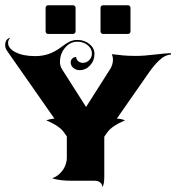

<svg xmlns="http://www.w3.org/2000/svg" viewBox="-27 -707 688 751"><path d="M151.4 -584V-676.8Q151.4 -680.7 154.3 -683.6Q157.2 -686.5 161.1 -686.5H258.8Q262.7 -686.5 265.6 -683.6Q268.6 -680.7 268.6 -676.8V-584Q268.6 -580.1 265.6 -577.1Q262.7 -574.2 258.8 -574.2H161.1Q157.2 -574.2 154.3 -577.1Q151.4 -580.1 151.4 -584ZM366.2 -584V-676.8Q366.2 -680.7 369.1 -683.6Q372.1 -686.5 376 -686.5H473.6Q477.5 -686.5 480.5 -683.6Q483.4 -680.7 483.4 -676.8V-584Q483.4 -580.1 480.5 -577.1Q477.5 -574.2 473.6 -574.2H376Q372.1 -574.2 369.1 -577.1Q366.2 -580.1 366.2 -584ZM-6.8 -531.2Q-6.8 -542.5 -1.1 -550.4Q4.6 -558.3 13.2 -558.3Q4.6 -550.8 4.6 -539.6Q4.6 -517.3 34.3 -502.4Q64 -487.5 110.8 -487.5Q138.7 -487.5 163 -495.7Q187.3 -503.9 212.6 -522.9Q230.7 -536.9 244.8 -543.8Q258.8 -550.8 275.4 -550.8Q303.2 -550.8 322.9 -534.8Q342.5 -518.8 342.5 -496.1Q342.5 -470 325.4 -451.3Q308.3 -432.6 284.4 -432.6Q270 -432.6 259.8 -441.5Q249.5 -450.4 249.5 -463.1Q249.5 -471.7 255.7 -477.9Q262 -484.1 271 -484.1Q271 -474.6 278.7 -467.9Q286.4 -461.2 297.4 -461.2Q311.8 -461.2 322.1 -471.9Q332.5 -482.7 332.5 -497.8Q332.5 -516.8 315.8 -530.4Q299.1 -543.9 275.4 -543.9Q247.6 -543.9 227.5 -520.3Q207.5 -496.6 207.5 -464.1Q207.5 -449 215.6 -436.3L309.6 -288.6L403.6 -436.3Q414.8 -454.1 414.8 -473.4Q414.8 -484.9 410.2 -495.1Q419.7 -494.1 433.8 -492.6Q448 -491 455.3 -490.2Q462.6 -489.5 475.8 -488.9Q489 -488.3 504.9 -488.3Q535.2 -488.3 579.3 -493.7Q623.5 -499 641.6 -499V-493.2Q630.1 -493.2 618 -487.1Q606 -481 594.4 -469.7Q582.8 -458.5 573.4 -447Q564 -435.5 553.5 -420.4L429.9 -242.9Q444.1 -242.9 462.4 -236.6Q410.2 -214.1 393.1 -189.7L380.9 -172.4V-14.6Q380.9 16.1 373 24.4Q373 13.9 365.2 7Q357.4 0 343.3 0H253.9Q205.1 0 176.8 -9.8Q195.1 -15.6 208.6 -29.8Q222.2 -43.9 228.3 -59.6Q234.4 -75.2 234.4 -89.8V-173.3L222.9 -189.7Q205.8 -214.1 153.8 -236.6Q173.6 -242.9 186 -242.9L0.5 -508.3Q-6.8 -518.8 -6.8 -531.2Z"/></svg>

Font: Agreloy
Style: Medium
Weight: 400
Designer: gluk
Foundry: gluk
Version: Version 0.27